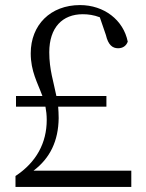

<svg xmlns="http://www.w3.org/2000/svg" viewBox="-20 -736 576 756"><path d="M112 -64C177 -113 210 -181 211 -271C211 -287 210 -302 209 -316H399V-358H202C191 -414 174 -462 174 -530C174 -628 226 -680 306 -680C327 -680 349 -677 373 -668L397 -598C406 -559 423 -546 445 -546C463 -546 477 -555 483 -572C466 -657 390 -716 295 -716C179 -716 101 -638 101 -526C101 -455 128 -410 147 -358H43V-316H159C162 -300 164 -283 164 -264C164 -173 123 -97 41 -43V0H497V-64Z"/></svg>

Font: Noto Serif CJK JP Light
Style: Regular
Weight: 300
Designer: Ryoko NISHIZUKA 西塚涼子 (kana & ideographs); Frank Grießhammer (Latin, Greek & Cyrillic); Wenlong ZHANG 张文龙 (bopomofo); San
Foundry: Adobe Systems Incorporated
Version: Version 1.001;PS 1.001;hotconv 16.6.54;makeotf.lib2.5.65590